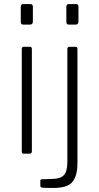

<svg xmlns="http://www.w3.org/2000/svg" viewBox="-20 -762 492 952"><path d="M138 -13Q138 -6 135.5 -3Q133 0 125 0H100Q92 0 90 -2.5Q88 -5 88 -11V-519Q88 -530 98 -530H128Q138 -530 138 -519ZM143 -656Q143 -640 129 -640H95Q88 -640 85.5 -644Q83 -648 83 -654V-728Q83 -742 96 -742H130Q143 -742 143 -729ZM364 46Q364 109 339.5 139.5Q315 170 245 170Q201 170 190.5 168.5Q180 167 180 160V134Q180 131 181.5 129Q183 127 187 127L243 125Q281 124 297.5 105.5Q314 87 314 41V-519Q314 -530 325 -530H355Q364 -530 364 -519V46ZM369 -656Q369 -640 355 -640H321Q309 -640 309 -654V-728Q309 -742 322 -742H356Q369 -742 369 -729Z"/></svg>

Font: Libre Franklin Thin ExtraLight
Style: Regular
Weight: 250
Version: Version 3.000